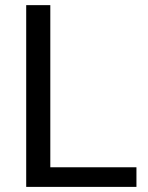

<svg xmlns="http://www.w3.org/2000/svg" viewBox="-20 -731 578 751"><path d="M176.8 -76.7V-710.9H82.5V0H513.7V-76.7Z"/></svg>

Font: Roboto1
Style: rg
Weight: 400
Designer: Google
Version: Version 2.137; 2017